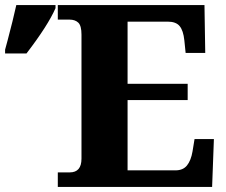

<svg xmlns="http://www.w3.org/2000/svg" viewBox="-65 -734 888 754"><path d="M162 -57H209Q255 -57 255 -111V-598Q255 -633 242.5 -645Q230 -657 208 -657H162V-714H738L741 -526H664L659 -575Q655 -614 640.5 -631.5Q626 -649 594 -649H436V-405H672V-341H436V-65H624Q654 -65 669.5 -84.5Q685 -104 691 -139L699 -188H775L768 0H162ZM-45 -539 -35 -576Q-14 -655 -1 -714H153V-702Q124 -635 39 -524H-45Z"/></svg>

Font: Noto Serif ExtraBold
Style: Regular
Weight: 800
Designer: Monotype Design Team
Foundry: Monotype Imaging Inc.
Version: Version 1.001